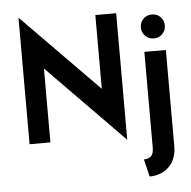

<svg xmlns="http://www.w3.org/2000/svg" viewBox="-58 -703 969 976"><g transform="rotate(-5 427.0 -215.0)"><path d="M568.8 20.8 178.5 -377.1V0H72.2V-645.8L462.5 -248.6V-625H568.8ZM666 216.7 644.4 127.8Q668.1 127.8 681.2 115.3Q694.4 102.8 694.4 72.9V-416.7H804.2V72.9Q804.2 141 764.9 178.8Q725.7 216.7 666 216.7ZM748.6 -480.6Q722.9 -480.6 705.2 -498.3Q687.5 -516 687.5 -541.7Q687.5 -568.1 705.2 -585.4Q722.9 -602.8 748.6 -602.8Q775 -602.8 792.4 -585.4Q809.7 -568.1 809.7 -541.7Q809.7 -516 792.4 -498.3Q775 -480.6 748.6 -480.6Z"/></g></svg>

Font: Afacad SemiBold
Style: Regular
Weight: 600
Designer: Kristian Moeller
Foundry: Dicotype
Version: Version 1.000